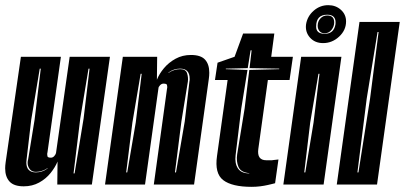

<svg xmlns="http://www.w3.org/2000/svg" viewBox="-20 -715 1569 744"><path d="M72 7Q34 7 17 -11.5Q0 -30 0 -63Q0 -68 0.5 -74Q1 -80 2 -87L61 -495H216L164 -125Q163 -122 163 -120Q163 -118 163 -116Q163 -108 166.5 -106Q170 -104 177 -104Q185 -104 190.5 -110.5Q196 -117 197 -122L250 -495H406L336 0H202L203 -89Q194 -67 176 -44.5Q158 -22 131.5 -7.5Q105 7 72 7ZM119 -47Q144 -47 164 -62L165 -64Q143 -49 119 -49Q103 -49 95 -60Q87 -71 87 -84Q87 -88 87.5 -91Q88 -94 89 -97L114 -251L138 -449H134L101 -251L83 -97Q83 -94 82.5 -91Q82 -88 82 -86Q82 -47 119 -47ZM265 -43H269L304 -256L327 -449H323L291 -256Z M387 0 456 -495H589L588 -406Q597 -429 615.5 -451Q634 -473 660.5 -487.5Q687 -502 720 -502Q758 -502 774.5 -484Q791 -466 791 -433Q791 -427 790.5 -421Q790 -415 789 -408L732 0H576L627 -370Q628 -373 628 -375.5Q628 -378 628 -379Q628 -387 624.5 -389Q621 -391 614 -391Q606 -391 600 -384.5Q594 -378 594 -373L542 0ZM658 -47H662L696 -245L714 -399Q715 -402 715 -405Q715 -408 715 -410Q715 -449 678 -449Q653 -449 633 -434L632 -432Q654 -447 678 -447Q700 -447 705 -431Q710 -415 708 -399L683 -245ZM469 -47H473L506 -240L529 -429H525L493 -240Z M955 9Q879 9 845 -17Q811 -43 821 -111L862 -405H813L823 -472L889 -495L922 -585H1043L1031 -495H1115L1102 -405H1018L981 -138Q975 -94 1012 -94H1026Q1030 -94 1033.5 -94Q1037 -94 1041 -95L1059 -97L1046 -5Q1039 -3 1032 -1.5Q1025 0 1017 2Q1004 5 988 7Q972 9 955 9ZM946 -43V-44Q913 -47 904 -68.5Q895 -90 899 -117L928 -295L946 -444L1062 -447V-449L947 -451L955 -520H951L940 -451L855 -449V-447L939 -444L915 -295L893 -114Q889 -82 902 -62.5Q915 -43 946 -43Z M1232 -548Q1200 -548 1181 -569.5Q1162 -591 1166 -621Q1171 -652 1195.5 -673.5Q1220 -695 1252 -695Q1281 -695 1301 -677Q1321 -659 1321 -632Q1321 -598 1294 -573Q1267 -548 1232 -548ZM1238 -584Q1274 -584 1280 -621Q1284 -658 1248 -658Q1205 -658 1205 -612Q1205 -584 1238 -584ZM1238 -586Q1225 -586 1218 -594.5Q1211 -603 1211 -615Q1211 -632 1221.5 -643.5Q1232 -655 1248 -655Q1275 -655 1275 -628Q1275 -612 1264.5 -599Q1254 -586 1238 -586ZM1078 0 1147 -495H1303L1234 0ZM1159 -47H1163L1195 -240L1218 -429H1214L1182 -240Z M1285 0 1373 -630H1529L1441 0ZM1365 -47H1369L1414 -333L1447 -591H1443L1401 -333Z"/></svg>

Font: Alumni Sans Inline One
Style: Italic
Weight: 400
Italic angle: -8°
Designer: Robert E. Leuschke
Foundry: Robert E. Leuschke
Version: Version 1.100; ttfautohint (v1.8.3)